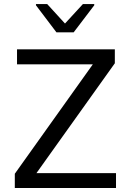

<svg xmlns="http://www.w3.org/2000/svg" viewBox="-20 -933 646 953"><path d="M53.5 0V-70.6L440.8 -613.8H64.5V-688H550V-619L160.9 -73.7H555.8V0ZM260.1 -772.6 158.5 -906.8V-912.8H214.3L302.6 -816.2L391.5 -912.8H447.8V-906.8L345.7 -772.6Z"/></svg>

Font: Saira Thin
Style: Regular
Weight: 100
Designer: Hector Gatti with collaboration of the Omnibus-Type team
Foundry: Omnibus-Type
Version: Version 1.101